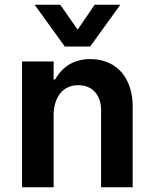

<svg xmlns="http://www.w3.org/2000/svg" viewBox="-20 -789 647 809"><path d="M360 -593 487 -769H379L307 -664L234 -769H126L253 -593ZM206 0V-303C206 -367 235 -430 310 -430C375 -430 406 -382 406 -325V0H539V-343C539 -447 482 -540 360 -540C268 -540 228 -482 212 -454H206V-530H73V0Z"/></svg>

Font: Be Vietnam Pro SemiBold
Style: Regular
Weight: 600
Designer: Lam Bao, Tony Le, Vietanh Nguyen
Foundry: Yellow Type Foundry
Version: Version 1.002